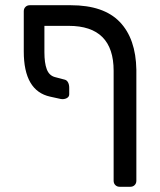

<svg xmlns="http://www.w3.org/2000/svg" viewBox="-20 -591 613 735"><path d="M150 -391Q150 -350 159 -326Q168 -302 190 -296L228 -286Q236 -284 240.5 -275.5Q245 -267 245 -255V-230Q245 -220 235 -215Q225 -210 213 -212L172 -221Q71 -243 71 -394V-548Q71 -558 77.5 -564.5Q84 -571 94 -571H251Q377 -571 438.5 -507Q500 -443 502 -324V101Q502 111 495.5 117.5Q489 124 479 124H438Q428 124 421.5 117.5Q415 111 415 101V-320Q415 -492 243 -492H150Z"/></svg>

Font: Hezaedrus
Style: Regular
Weight: 400
Designer: Hubert & Fischer
Foundry: Hubert & Fischer
Version: Version 1.10;September 3, 2019;FontCreator 11.5.0.2425 64-bi